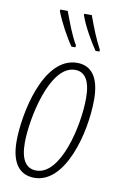

<svg xmlns="http://www.w3.org/2000/svg" viewBox="-87 -812 544 872"><g transform="rotate(10 184.5 -376.5)"><path d="M309 -606H327V-615C302 -661 284 -709 264 -763H229V-756C247 -706 282 -645 309 -606ZM198 -606H216L217 -615C191 -659 173 -710 153 -763H119L118 -756C137 -707 171 -644 198 -606ZM135 10C277 10 341 -231 341 -387C341 -490 302 -538 237 -538C80 -538 27 -264 27 -140C27 -36 69 10 135 10ZM138 -24C90 -24 65 -62 65 -140C65 -249 116 -505 233 -505C280 -505 304 -465 304 -387C304 -258 250 -24 138 -24Z"/></g></svg>

Font: Noto Sans ExtraCondensed ExtraLight
Style: Italic
Weight: 200
Width: 2
Italic angle: -12°
Designer: Monotype Design Team
Foundry: Monotype Imaging Inc.
Version: Version 2.013